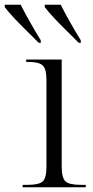

<svg xmlns="http://www.w3.org/2000/svg" viewBox="-68 -786 390 806"><path d="M27 0V-10H47Q96 -10 111.5 -24.5Q127 -39 127 -86V-450Q127 -496 111.5 -511Q96 -526 52 -526H42V-536H191V-88Q191 -40 206.5 -25Q222 -10 272 -10H292V0ZM95 -606Q71 -630 43.5 -657Q16 -684 -8.5 -710Q-33 -736 -48 -756V-766H19Q36 -732 59 -691.5Q82 -651 103 -617V-606ZM263 -606Q239 -630 211.5 -657Q184 -684 159.5 -710Q135 -736 120 -756V-766H187Q204 -732 227 -691.5Q250 -651 271 -617V-606Z"/></svg>

Font: Noto Serif Display Light
Style: Regular
Weight: 300
Designer: Monotype Design Team
Foundry: Monotype Imaging Inc.
Version: Version 2.009